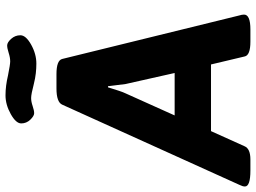

<svg xmlns="http://www.w3.org/2000/svg" viewBox="-173 -791 929 697"><g transform="rotate(-90 291.5 -442.5)"><path d="M371 -702Q421 -702 426 -681L584 -38Q587 -29 587 -21Q587 2 533 2H489Q439 2 435 -19L406 -141H164L109 -19Q100 2 61 2H21Q-37 2 -37 -18Q-37 -26 -31 -38L260 -681Q269 -702 319 -702ZM221 -273H375L335 -451L327 -515H323Q316 -492 310.5 -475.5Q305 -459 301 -451ZM284 -794Q271 -794 255 -788.5Q239 -783 229 -783Q219 -783 205.5 -797Q192 -811 192 -830Q192 -849 226 -868Q260 -887 294 -887Q328 -887 366 -878Q406 -870 417 -870Q431 -870 448 -875.5Q465 -881 475 -881Q486 -881 499 -866.5Q512 -852 512 -833Q512 -813 478 -794Q444 -775 409 -775Q392 -775 374 -777Q356 -779 336 -784Q317 -789 304 -791.5Q291 -794 284 -794Z"/></g></svg>

Font: AsCom
Style: Bold Italic
Weight: 700
Italic angle: -48°
Designer: AsCom
Foundry: AsCom
Version: Version 1.001